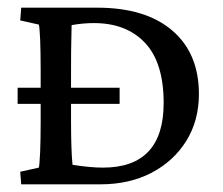

<svg xmlns="http://www.w3.org/2000/svg" viewBox="-20 -480 580 500"><path d="M35.2 -460H233.4Q358.9 -460 428.5 -400.6Q498 -341.3 498 -234.9Q498 -166 465.1 -113Q432.1 -60.1 374.5 -30Q316.9 0 241.7 0H35.2L32.7 -32.7L81.1 -43.5Q83 -50.3 84.5 -83.7Q85.9 -117.2 85.9 -161.1V-297.4Q85.9 -345.2 84.5 -377.9Q83 -410.6 81.1 -416L32.7 -426.8ZM166.5 -414.6Q166.5 -404.3 165.8 -378.9Q165 -353.5 165 -297.4V-161.1Q165 -127 166 -97.2Q167 -67.4 168.9 -50.8Q215.3 -43.5 248 -43.5Q406.2 -43.5 406.2 -211.9Q406.2 -316.9 357.7 -368.4Q309.1 -419.9 224.6 -419.9Q211.9 -419.9 197.3 -418.7Q182.6 -417.5 166.5 -414.6ZM25.9 -209.5V-251.5H291.5V-209.5Z"/></svg>

Font: Lateef
Style: Regular
Weight: 400
Designer: SIL International
Foundry: SIL International
Version: Version 4.200